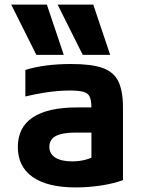

<svg xmlns="http://www.w3.org/2000/svg" viewBox="-20 -810 640 840"><path d="M139 -570 29 -790H185L259 -570ZM342 -570 232 -790H388L462 -570ZM312 10Q188 10 123 -35.5Q58 -81 58 -167Q58 -253 123.5 -296.5Q189 -340 317 -340H441V-230H311Q253 -230 224.5 -215Q196 -200 196 -168Q196 -137 222 -120.5Q248 -104 296 -104Q325 -104 351.5 -110.5Q378 -117 400 -131L380 -58V-336Q380 -369 373 -385.5Q366 -402 345.5 -408Q325 -414 286 -414Q258 -414 229.5 -411.5Q201 -409 167.5 -403.5Q134 -398 91 -388V-504Q132 -517 183 -523.5Q234 -530 292 -530Q379 -530 428 -513Q477 -496 497.5 -454.5Q518 -413 518 -340V-22Q478 -7 422.5 1.5Q367 10 312 10Z"/></svg>

Font: M PLUS Code Latin Expanded
Style: Bold
Weight: 700
Width: 7
Designer: Coji Morishita
Foundry: UNDERFOREST DESIGN
Version: Version 1.002; ttfautohint (v1.8.3)